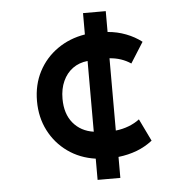

<svg xmlns="http://www.w3.org/2000/svg" viewBox="-49 -629 746 757"><g transform="rotate(-5 324.0 -250.0)"><path d="M307 80V-4Q244.5 -13 197 -47Q149.5 -81 122.8 -133.2Q96 -185.5 96 -250Q96 -315 123 -366.8Q150 -418.5 197.8 -452Q245.5 -485.5 307 -495.5V-580H397V-497.5Q435 -494.5 469.5 -481.2Q504 -468 531 -447L479.5 -365.5Q462 -377.5 440.5 -384.8Q419 -392 395.5 -393.5V-107.5Q423 -110.5 447.5 -120Q472 -129.5 490 -143.5L532.5 -55.5Q503.5 -33 469.8 -20.2Q436 -7.5 397 -3V80ZM308.5 -110.5V-390.5Q274.5 -387 249.5 -368.8Q224.5 -350.5 210.8 -320.2Q197 -290 197 -250.5Q197 -191 227.2 -154.5Q257.5 -118 308.5 -110.5Z"/></g></svg>

Font: Geologica Roman Medium
Style: Regular
Weight: 500
Designer: Sindre Bremnes, Frode Helland
Foundry: Monokrom Skriftforlag AS
Version: Version 1.010;gftools[0.9.28]